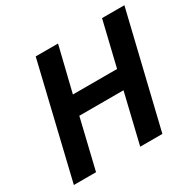

<svg xmlns="http://www.w3.org/2000/svg" viewBox="-152 -857 1034 1020"><g transform="rotate(-30 365.5 -346.5)"><path d="M21 0 187 -693H324L257 -419H528L594 -693H731L564 0H428L501 -304H230L157 0Z"/></g></svg>

Font: Ubuntu Sans
Style: Bold Italic
Weight: 700
Italic angle: -13.5°
Designer: Dalton Maag Ltd
Foundry: Dalton Maag Ltd
Version: Version 1.006